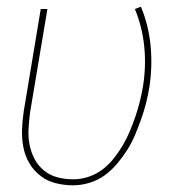

<svg xmlns="http://www.w3.org/2000/svg" viewBox="-20 -547 540 575"><path d="M199 8Q172 8 146.5 1.5Q121 -5 101 -20.5Q81 -36 68 -58Q55 -80 50 -106Q45 -132 46 -159Q47 -186 51 -213L102 -520H122L70 -210Q67 -186 65.5 -161.5Q64 -137 68.5 -114Q73 -91 83.5 -71Q94 -51 111.5 -36.5Q129 -22 152 -16Q175 -10 200 -10Q222 -10 245 -17.5Q268 -25 287 -39.5Q306 -54 321 -73Q336 -92 348 -112.5Q360 -133 369 -154.5Q378 -176 385.5 -198Q393 -220 398.5 -242Q404 -264 408 -287Q418 -348 412 -407.5Q406 -467 384 -520L402 -527Q425 -472 431 -410Q437 -348 427 -284Q423 -260 417 -236.5Q411 -213 402.5 -189.5Q394 -166 384.5 -143Q375 -120 361 -98Q347 -76 330.5 -56.5Q314 -37 293.5 -22Q273 -7 248 0.5Q223 8 199 8Z"/></svg>

Font: Iosevka Term Curly Thin
Style: Italic
Weight: 100
Italic angle: -9°
Designer: Belleve Invis
Foundry: Belleve Invis
Version: Version 32.3.0